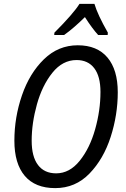

<svg xmlns="http://www.w3.org/2000/svg" viewBox="-20 -958 649 988"><path d="M54 -234Q54 -354 93 -467.5Q132 -581 206 -653Q280 -725 380 -725Q480 -725 533 -662Q586 -599 586 -483Q586 -367 549.5 -253.5Q513 -140 440.5 -65Q368 10 264 10Q161 10 107.5 -53Q54 -116 54 -234ZM497 -485Q497 -565 465 -607Q433 -649 374 -649Q302 -649 249.5 -583.5Q197 -518 170 -421Q143 -324 143 -234Q143 -152 175.5 -109Q208 -66 269 -66Q338 -66 390 -130.5Q442 -195 469.5 -292.5Q497 -390 497 -485ZM260 -790Q357 -887 389 -938H466Q482 -883 535 -790L534 -778H485Q454 -812 417 -870Q358 -812 310 -778H259Z"/></svg>

Font: Noto Sans UI Narrow
Style: Italic
Weight: 400
Width: 4
Italic angle: -12°
Designer: Monotype Design Team
Foundry: Monotype Imaging Inc.
Version: Version 1.001